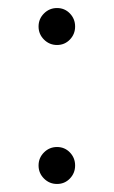

<svg xmlns="http://www.w3.org/2000/svg" viewBox="-20 -445 283 478"><path d="M76 -379Q76 -398 89.5 -411.5Q103 -425 122 -425Q141 -425 154 -411.5Q167 -398 167 -379Q167 -360 154 -346.5Q141 -333 122 -333Q103 -333 89.5 -346.5Q76 -360 76 -379ZM76 -33Q76 -52 89.5 -65.5Q103 -79 122 -79Q141 -79 154 -65.5Q167 -52 167 -33Q167 -14 154 -0.5Q141 13 122 13Q103 13 89.5 -0.5Q76 -14 76 -33Z"/></svg>

Font: Arima Madurai Light
Style: Regular
Weight: 300
Designer: Joana Correia and Natanael Gama
Foundry: NDISCOVER
Version: Version 1.019